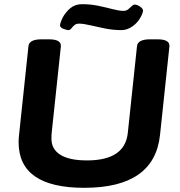

<svg xmlns="http://www.w3.org/2000/svg" viewBox="-20 -890 860 918"><path d="M383 8Q69 8 69 -210Q69 -218 69.5 -226.5Q70 -235 71 -244L116 -669Q119 -702 179 -702H214Q274 -702 271 -668L227 -254Q226 -248 226 -226Q226 -177 268.5 -150Q311 -123 396 -123Q577 -123 591 -254L635 -669Q638 -702 698 -702H733Q793 -702 790 -668L745 -244Q718 8 383 8ZM307 -746Q300 -746 283.5 -752Q267 -758 267 -769Q267 -774 270.5 -784.5Q274 -795 278 -803Q294 -833 317 -851.5Q340 -870 372 -870Q414 -870 451.5 -862Q489 -854 519.5 -846Q550 -838 570 -838Q584 -838 593 -845.5Q602 -853 609.5 -860.5Q617 -868 624 -868Q635 -868 649.5 -858.5Q664 -849 664 -838Q664 -836 661.5 -828Q659 -820 653 -809Q639 -782 613.5 -764Q588 -746 561 -746Q520 -746 481 -754Q442 -762 410 -769.5Q378 -777 358 -777Q344 -777 335.5 -769.5Q327 -762 321 -754Q315 -746 307 -746Z"/></svg>

Font: Asap Expanded Expanded Regular
Style: Bold Italic
Weight: 700
Width: 7
Italic angle: -6°
Designer: Pablo Cosgaya
Foundry: Omnibus-Type
Version: Version 3.001; ttfautohint (v1.8.4.7-5d5b)